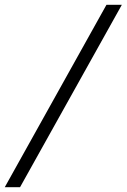

<svg xmlns="http://www.w3.org/2000/svg" viewBox="-20 -691 530 804"><path d="M64 92.8H0L425.8 -670.9H490.2Z"/></svg>

Font: BabelStone Ogham Bound
Style: Regular
Weight: 400
Designer: Andrew West
Foundry: BabelStone
Version: Version 2.02 March 14, 2022